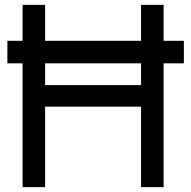

<svg xmlns="http://www.w3.org/2000/svg" viewBox="-20 -770 787 790"><path d="M736.5 -602.1H653.1V-750H560.4V-602.1H165.6V-750H72.9V-602.1H10.4V-509.4H72.9V0H165.6V-331.2H560.4V0H653.1V-509.4H736.5ZM560.4 -419.8H165.6V-509.4H560.4Z"/></svg>

Font: Manrope3 Medium
Style: Regular
Weight: 500
Width: 4
Designer: Mikhail Sharanda
Foundry: Mikhail Sharanda
Version: Version 3.000;PS 003.000;hotconv 1.0.88;makeotf.lib2.5.64775